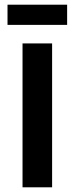

<svg xmlns="http://www.w3.org/2000/svg" viewBox="-20 -798 318 818"><path d="M202 0H76V-613H202ZM266 -778V-692H12V-778Z"/></svg>

Font: Arya
Style: Bold
Weight: 700
Designer: Eduardo Rodriguez Tunni, Modular Infotech
Foundry: Eduardo Rodriguez Tunni, Modular Infotech
Version: Version 1.002